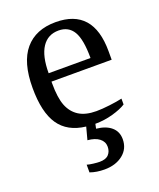

<svg xmlns="http://www.w3.org/2000/svg" viewBox="-129 -552 702 846"><g transform="rotate(-20 222.0 -129.0)"><path d="M127 -231V-222.2Q127 -154.8 141.8 -117.4Q156.7 -80.1 187.7 -60.5Q218.8 -41 269 -41Q295.4 -41 331.5 -45.4Q367.7 -49.8 391.1 -55.2V-27.8Q367.7 -12.7 327.4 -1.5Q287.1 9.8 245.1 9.8L240.7 31.2Q285.2 35.6 310.3 57.1Q335.4 78.6 335.4 114.3Q335.4 159.2 301.5 186Q267.6 212.9 214.8 212.9Q177.7 212.9 147.5 202.1V166Q158.2 169.4 176.8 171.6Q195.3 173.8 206.1 173.8Q235.4 173.8 248.5 159.4Q261.7 145 261.7 123Q261.7 99.1 242.2 84Q222.7 68.8 187.5 65.9L203.1 7.3Q118.7 -2.4 78.9 -60.5Q39.1 -118.7 39.1 -232.9Q39.1 -353 89.4 -412.1Q139.6 -471.2 232.9 -471.2Q409.2 -471.2 409.2 -271V-231ZM232.9 -432.1Q182.1 -432.1 155 -391.1Q127.9 -350.1 127.9 -270H324.2Q324.2 -357.4 301.8 -394.8Q279.3 -432.1 232.9 -432.1Z"/></g></svg>

Font: Times New Roman
Style: Regular
Weight: 400
Designer: Steve Matteson
Foundry: Ascender Corporation
Version: Version 2.00.3